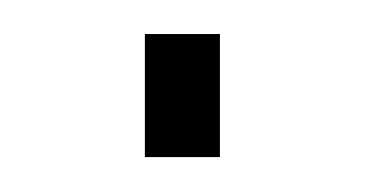

<svg xmlns="http://www.w3.org/2000/svg" viewBox="-20 -402 216 110"><path d="M63 -382.5V-312H106V-382.5Z"/></svg>

Font: Anybody Expanded ExtraLight
Style: Regular
Weight: 250
Width: 7
Version: Version 1.113;gftools[0.9.25]